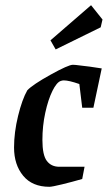

<svg xmlns="http://www.w3.org/2000/svg" viewBox="-20 -709 414 738"><path d="M143 -171Q143 -113 160 -90.5Q177 -68 208 -68H305L296 -21Q258 -10 219 -0.5Q180 9 170 9Q104 9 69 -33.5Q34 -76 34 -142Q34 -200 49.5 -263.5Q65 -327 85 -362Q106 -384 174.5 -422Q243 -460 260 -460Q269 -460 290.5 -457Q312 -454 324 -453Q330 -452 371 -446L339 -295H296L285 -386Q245 -400 225 -400Q220 -400 214 -398Q198 -393 181.5 -359.5Q165 -326 154 -275.5Q143 -225 143 -171ZM174 -554 330 -689 374 -634 367 -604 194 -519Z"/></svg>

Font: Grenze Medium
Style: Italic
Weight: 500
Italic angle: -10°
Designer: Renata Polastri
Foundry: Omnibus-Type
Version: Version 1.002; ttfautohint (v1.8)